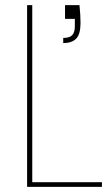

<svg xmlns="http://www.w3.org/2000/svg" viewBox="-20 -724 435 744"><path d="M232 -704H288Q292 -665 292 -635Q292 -591 275 -574Q258 -557 225 -557V-577Q250 -577 260 -588Q270 -599 270 -622V-651H232ZM85 -704H105V-18H375V0H85Z"/></svg>

Font: SVN-Poppins Thin
Style: Regular
Weight: 100
Designer: Ninad Kale (Devanagari), Jonny Pinhorn (Latin)
Foundry: Indian Type Foundry
Version: Version 3.002 2017